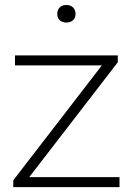

<svg xmlns="http://www.w3.org/2000/svg" viewBox="-20 -768 542 788"><path d="M34.5 0V-28L398 -499.5H41.5V-540.5H463.5V-512.5L100 -41H470.5V0ZM252.5 -675.5Q235.5 -675.5 225.2 -685Q215 -694.5 215 -711Q215 -727.5 225.2 -737.5Q235.5 -747.5 252.5 -747.5Q269.5 -747.5 279.8 -737.5Q290 -727.5 290 -711Q290 -694.5 279.8 -685Q269.5 -675.5 252.5 -675.5Z"/></svg>

Font: Encode Sans Exp XLt
Style: Regular
Weight: 200
Width: 7
Designer: Multiple Designers
Foundry: Impallari Type
Version: Version 3.002; ttfautohint (v1.8.3) -l 8 -r 50 -G 200 -x 14 